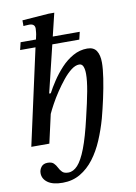

<svg xmlns="http://www.w3.org/2000/svg" viewBox="-100 -770 747 1058"><g transform="rotate(-10 273.5 -240.5)"><path d="M164 225Q109 225 80.5 204.5Q52 184 52 152Q52 133 64 117.5Q76 102 100 102Q123 102 134 113Q145 124 152 138.5Q159 153 170 164Q181 175 204 175Q232 175 256.5 148.5Q281 122 304.5 61Q328 0 352 -104Q373 -191 383.5 -248.5Q394 -306 394 -343Q394 -369 387.5 -385Q381 -401 365 -401Q344 -401 320.5 -383Q297 -365 273.5 -336Q250 -307 228 -274Q206 -241 189.5 -210.5Q173 -180 164 -160L128 0H27L145 -536H59L69 -578H155L161 -606Q161 -608 162.5 -618Q164 -628 164 -638Q164 -665 132 -665Q123 -665 111.5 -664Q100 -663 100 -663V-695L248 -706H280L249 -578H400L390 -536H239L175 -272H184Q199 -301 222.5 -336.5Q246 -372 276.5 -405Q307 -438 344.5 -459Q382 -480 424 -480Q460 -480 475.5 -456Q491 -432 491 -390Q491 -355 483 -302.5Q475 -250 462.5 -193Q450 -136 437 -87Q420 -26 396 30.5Q372 87 339 130.5Q306 174 262.5 199.5Q219 225 164 225Z"/></g></svg>

Font: STIX Two Text Medium
Style: Italic
Weight: 500
Italic angle: -12°
Designer: Ross Mills, John Hudson & Paul Hanslow, Tiro Typeworks Ltd; with prior portions MicroPress Inc. and Coen Hoffman, Elsevi
Foundry: Tiro Typeworks Ltd
Version: Version 2.13 b171